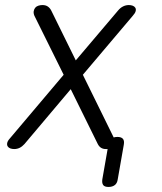

<svg xmlns="http://www.w3.org/2000/svg" viewBox="-20 -580 640 760"><path d="M506 -518 308 -284 430 -36Q437 -38 445 -38Q460 -38 466.5 -30.5Q473 -23 470 -7L446 130Q444 145 434.5 152.5Q425 160 409.5 160Q394 160 388.5 152.5Q383 145 385 130L406 10H399Q388 10 380 5Q372 0 367 -10L260 -227L77 -10Q68 0 58 5Q48 10 36 10Q28 10 21 7.5Q14 5 10.5 -0.5Q7 -6 8.5 -14Q10 -22 19 -32L232 -284L116 -518Q112 -528 113.5 -536Q115 -544 119.5 -549.5Q124 -555 132 -557.5Q140 -560 148 -560Q161 -560 169.5 -554Q178 -548 183 -538L280 -341L447 -538Q456 -549 467 -554.5Q478 -560 490 -560Q498 -560 505 -557.5Q512 -555 515.5 -549.5Q519 -544 517 -536Q515 -528 506 -518Z"/></svg>

Font: Maple Mono ExtraLight
Style: Italic
Weight: 275
Italic angle: -10°
Monospace: yes
Designer: subframe7536
Version: Version 7.000